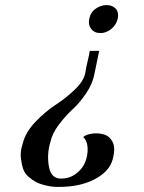

<svg xmlns="http://www.w3.org/2000/svg" viewBox="-20 -722 568 755"><path d="M70 -160Q81 -203 120 -243.5Q159 -284 199 -310Q239 -336 274 -369.5Q309 -403 315 -434Q319 -459 324.5 -481Q330 -503 333 -522Q334 -522 352 -522H370L352 -435Q345 -394 319 -355.5Q293 -317 265.5 -292Q238 -267 211.5 -232Q185 -197 178 -163Q164 -116 172 -69Q180 -22 215 -20Q250 -18 277 -37.5Q304 -57 315 -84.5Q326 -112 324.5 -140.5Q323 -169 307 -183Q318 -193 341.5 -196.5Q365 -200 388 -193.5Q411 -187 423 -163.5Q435 -140 423 -95Q410 -47 351 -16.5Q292 14 206 13Q194 13 182.5 11.5Q171 10 153 5.5Q135 1 121 -6.5Q107 -14 92 -27Q77 -40 71 -58Q65 -76 62 -101.5Q59 -127 70 -160ZM331 -648Q336 -674 356.5 -688Q377 -702 399 -702H400Q420 -702 434 -689Q448 -676 443 -648Q437 -624 417.5 -608Q398 -592 375 -592Q351 -592 338.5 -608.5Q326 -625 331 -648Z"/></svg>

Font: GFS Artemisia
Style: Italic
Weight: 400
Italic angle: -12°
Designer: Takis Katsoulidis and George D. Matthiopoulos
Foundry: George Matthiopoulos and Takis Katsoulidis
Version: Version 1.0